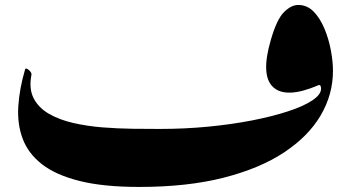

<svg xmlns="http://www.w3.org/2000/svg" viewBox="-20 -738 1394 763"><path d="M1255.9 -385.7Q1255.9 -392.6 1253.4 -397.2Q1251 -401.9 1244.1 -398.9Q1117.2 -344.7 1065.9 -391.4Q1014.6 -438 1056.6 -580.6Q1080.1 -661.6 1108.6 -689.9Q1137.2 -718.3 1165 -718.3Q1200.7 -718.3 1226.6 -691.7Q1252.4 -665 1269.5 -623.8Q1286.6 -582.5 1294.9 -537.8Q1303.2 -493.2 1303.2 -456.5Q1303.2 -362.8 1254.4 -279.5Q1205.6 -196.3 1108.9 -132.3Q1012.2 -68.4 868.2 -31.7Q724.1 4.9 533.7 4.9Q391.1 4.9 296.4 -18.8Q201.7 -42.5 146.7 -85.4Q91.8 -128.4 70.1 -186.8Q48.3 -245.1 52.7 -315.2Q57.1 -385.3 79.6 -461.9Q81.5 -467.8 88.1 -464.4Q94.7 -460.9 100.3 -453.9Q106 -446.8 105 -440.9Q94.2 -385.3 113.8 -347.4Q133.3 -309.6 174.3 -285.9Q215.3 -262.2 270.3 -249.5Q325.2 -236.8 386.2 -231.9Q447.3 -227.1 506.6 -226.3Q565.9 -225.6 615.2 -225.6Q713.4 -225.6 807.1 -234.6Q900.9 -243.7 981.9 -259.5Q1063 -275.4 1124.8 -295.7Q1186.5 -315.9 1221.2 -339.1Q1255.9 -362.3 1255.9 -385.7Z"/></svg>

Font: Awami Nastaliq
Style: Bold
Weight: 700
Designer: Peter Martin, SIL International
Foundry: SIL International
Version: Version 3.100